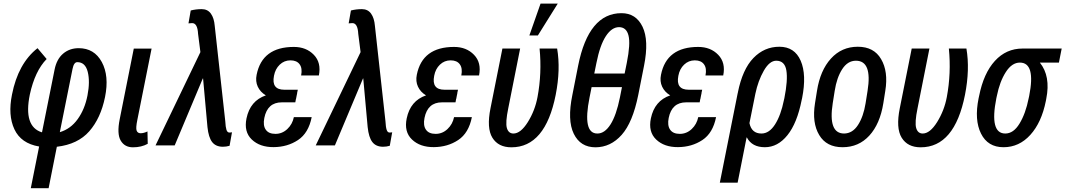

<svg xmlns="http://www.w3.org/2000/svg" viewBox="-20 -793 5810 1047"><path d="M401.4 -454.1Q382.8 -454.1 375.5 -417L306.2 -72.3Q365.2 -89.8 403.8 -143.6Q442.4 -197.3 457 -272.5Q471.7 -347.7 458.5 -400.9Q445.3 -454.1 401.4 -454.1ZM409.2 -530.3Q494.1 -530.3 535.2 -454.6Q576.2 -378.9 552.7 -263.7Q529.3 -148.4 466.8 -77.1Q404.3 -5.9 290 7.3L245.1 233.4H147.9L193.4 5.9Q94.7 -10.7 58.6 -87.9Q22.5 -165 45.4 -277.3Q78.6 -446.8 184.6 -530.3L234.4 -471.2Q170.4 -405.8 142.6 -277.3Q106.9 -102.1 209 -71.3L277.8 -414.1Q289.1 -470.7 324.2 -500.5Q359.4 -530.3 409.2 -530.3Z M784.2 -76.2 785.6 -8.8Q751 10.3 705.1 10.3Q659.7 10.3 638.2 -26.4Q616.7 -63 632.8 -143.1L709.5 -527.8H806.6L729 -139.6Q719.7 -94.7 725.1 -80.6Q730.5 -66.4 747.1 -66.4Q763.7 -66.4 784.2 -76.2Z M1080.1 -743.2Q1112.3 -743.2 1129.9 -718.8Q1147.5 -694.3 1150.9 -652.3L1208.5 -131.3Q1210 -100.6 1214.8 -85.4Q1219.7 -70.3 1230.5 -70.3Q1240.7 -70.3 1245.1 -71.8L1231.9 2Q1213.9 7.3 1194.3 7.3Q1156.2 6.8 1136.7 -18.6Q1117.2 -43.9 1111.3 -100.1L1087.4 -365.2H1085.9L932.6 0H828.1L1072.8 -508.8L1060.1 -608.4Q1057.1 -667 1027.8 -667Q1022.5 -667 1007.8 -665.5L1020 -735.8Q1048.3 -743.2 1080.1 -743.2Z M1516.6 -234.9Q1438.5 -234.9 1421.4 -149.9Q1413.1 -108.9 1429.2 -85.9Q1444.8 -63 1481.9 -63Q1519 -63 1546.9 -89.4Q1574.7 -115.7 1582.5 -154.3H1679.7Q1662.6 -67.4 1605 -29.3Q1547.4 8.8 1472.2 9.3Q1397 9.8 1353 -32.2Q1309.1 -74.2 1324.2 -147.5Q1344.2 -243.7 1429.7 -272.9Q1399.4 -291 1385.7 -320.3Q1372.1 -349.6 1379.4 -385.3Q1409.7 -537.1 1582.5 -537.1Q1649.9 -537.1 1691.4 -494.1Q1732.9 -451.2 1718.8 -381.3H1622.1Q1629.9 -420.9 1613.8 -442.4Q1598.1 -463.9 1564 -463.9Q1529.8 -463.9 1505.4 -440.4Q1481 -417 1474.1 -379.9Q1459 -303.7 1530.3 -303.7H1604L1600.1 -285.2H1600.6L1597.7 -271.5L1594.2 -253.4H1593.8L1590.3 -234.9Z M1953.6 -743.2Q1985.8 -743.2 2003.4 -718.8Q2021 -694.3 2024.4 -652.3L2082 -131.3Q2083.5 -100.6 2088.4 -85.4Q2093.3 -70.3 2104 -70.3Q2114.3 -70.3 2118.7 -71.8L2105.5 2Q2087.4 7.3 2067.9 7.3Q2029.8 6.8 2010.3 -18.6Q1990.7 -43.9 1984.9 -100.1L1960.9 -365.2H1959.5L1806.2 0H1701.7L1946.3 -508.8L1933.6 -608.4Q1930.7 -667 1901.4 -667Q1896 -667 1881.3 -665.5L1893.6 -735.8Q1921.9 -743.2 1953.6 -743.2Z M2390.1 -234.9Q2312 -234.9 2294.9 -149.9Q2286.6 -108.9 2302.7 -85.9Q2318.4 -63 2355.5 -63Q2392.6 -63 2420.4 -89.4Q2448.2 -115.7 2456.1 -154.3H2553.2Q2536.1 -67.4 2478.5 -29.3Q2420.9 8.8 2345.7 9.3Q2270.5 9.8 2226.6 -32.2Q2182.6 -74.2 2197.8 -147.5Q2217.8 -243.7 2303.2 -272.9Q2272.9 -291 2259.3 -320.3Q2245.6 -349.6 2252.9 -385.3Q2283.2 -537.1 2456.1 -537.1Q2523.4 -537.1 2564.9 -494.1Q2606.4 -451.2 2592.3 -381.3H2495.6Q2503.4 -420.9 2487.3 -442.4Q2471.7 -463.9 2437.5 -463.9Q2403.3 -463.9 2378.9 -440.4Q2354.5 -417 2347.7 -379.9Q2332.5 -303.7 2403.8 -303.7H2477.5L2473.6 -285.2H2474.1L2471.2 -271.5L2467.8 -253.4H2467.3L2463.9 -234.9Z M2779.8 -64.9Q2819.3 -64.9 2858.4 -127.4Q2897.5 -190.4 2911.1 -263.7Q2935.5 -393.6 2922.4 -528.3H3018.1Q3037.6 -414.6 3010.3 -275.9Q2953.6 10.3 2768.6 10.3Q2697.3 10.3 2665 -42Q2632.8 -94.2 2654.8 -203.1L2719.7 -528.3H2816.4L2751.5 -202.1Q2735.4 -124.5 2744.1 -94.7Q2752.9 -64.9 2779.8 -64.9ZM2927.7 -773.4H3021.5L2913.1 -599.6H2866.7Z M3194.8 -261.2Q3155.3 -64.9 3237.3 -64.9Q3277.3 -64.5 3309.1 -114.3Q3340.8 -164.1 3360.4 -261.2L3371.6 -317.9H3206.1ZM3356 -645Q3315.9 -645 3283.7 -595.7Q3251.5 -546.4 3232.4 -449.7L3220.7 -392.1H3386.2L3397.9 -449.7Q3418.9 -554.7 3407.2 -599.6Q3396 -644.5 3356 -645ZM3227.5 10.3Q3145 10.3 3108.9 -63.5Q3072.8 -137.2 3101.1 -274.9L3132.8 -435.5Q3189.9 -721.2 3369.1 -721.2Q3448.2 -721.2 3483.9 -647Q3519.5 -572.8 3492.2 -435.5L3460.4 -274.9Q3430.2 -125 3370.1 -57.6Q3310.1 9.8 3227.5 10.3Z M3721.7 -234.9Q3643.6 -234.9 3626.5 -149.9Q3618.2 -108.9 3634.3 -85.9Q3649.9 -63 3687 -63Q3724.1 -63 3752 -89.4Q3779.8 -115.7 3787.6 -154.3H3884.8Q3867.7 -67.4 3810.1 -29.3Q3752.4 8.8 3677.2 9.3Q3602.1 9.8 3558.1 -32.2Q3514.2 -74.2 3529.3 -147.5Q3549.3 -243.7 3634.8 -272.9Q3604.5 -291 3590.8 -320.3Q3577.1 -349.6 3584.5 -385.3Q3614.7 -537.1 3787.6 -537.1Q3855 -537.1 3896.5 -494.1Q3938 -451.2 3923.8 -381.3H3827.1Q3835 -420.9 3818.8 -442.4Q3803.2 -463.9 3769 -463.9Q3734.9 -463.9 3710.4 -440.4Q3686 -417 3679.2 -379.9Q3664.1 -303.7 3735.4 -303.7H3809.1L3805.2 -285.2H3805.7L3802.7 -271.5L3799.3 -253.4H3798.8L3795.4 -234.9Z M4212.9 -461.9Q4176.3 -461.9 4145 -407.2Q4113.8 -352.5 4099.1 -281.7L4066.9 -121.6Q4078.6 -64.9 4132.3 -64.9Q4174.8 -64.9 4206.5 -114.7Q4238.3 -164.6 4254.9 -247.6L4257.3 -257.8Q4276.9 -356.4 4268.1 -409.2Q4259.3 -461.9 4212.9 -461.9ZM4052.7 -43.5H4051.3L4002.4 203.1H3905.3L4002.9 -285.6H4003.9L4003.4 -287.6Q4028.8 -415 4088.4 -476.6Q4147.9 -538.1 4230 -538.1Q4313 -538.1 4346.2 -461.9Q4379.4 -385.7 4354 -257.8L4351.6 -247.6Q4326.7 -121.1 4273.9 -55.7Q4221.2 9.8 4150.9 9.8Q4080.6 9.8 4052.7 -43.5Z M4521 -230Q4495.1 -64.9 4583 -64.9Q4628.9 -65.4 4658.7 -111.3Q4688.5 -157.2 4700.2 -230L4710.9 -297.4Q4737.3 -461.9 4647.5 -461.9Q4602.5 -461.9 4572.8 -416Q4543 -370.1 4531.7 -297.4ZM4784.7 -470.7Q4824.7 -403.3 4807.6 -297.4L4796.9 -230Q4778.8 -117.2 4720.7 -53.7Q4662.6 9.8 4574.7 9.8Q4486.8 9.8 4447.3 -56.6Q4407.2 -123 4424.3 -230L4435.1 -297.4Q4452.6 -409.2 4511.2 -473.6Q4569.8 -538.1 4657.7 -538.1Q4745.6 -538.1 4784.7 -470.7Z M5011.7 -64.9Q5051.3 -64.9 5090.3 -127.4Q5129.4 -190.4 5143.1 -263.7Q5167.5 -393.6 5154.3 -528.3H5250Q5269.5 -414.6 5242.2 -275.9Q5185.5 10.3 5000.5 10.3Q4929.2 10.3 4897 -42Q4864.7 -94.2 4886.7 -203.1L4951.7 -528.3H5048.3L4983.4 -202.1Q4967.3 -124.5 4976.1 -94.7Q4984.9 -64.9 5011.7 -64.9Z M5413.1 -256.8Q5375 -64.9 5461.9 -64.9Q5506.8 -64.9 5539.6 -119.1Q5572.8 -173.3 5589.4 -256.8L5592.3 -270Q5628.4 -451.7 5541.5 -451.7Q5498 -451.7 5464.8 -399.9Q5431.6 -348.1 5416 -270ZM5316.4 -256.8 5319.3 -270Q5343.8 -393.6 5405.3 -460.9Q5466.8 -528.3 5556.6 -528.3H5769.5L5754.4 -451.7H5650.4Q5710 -377.9 5685.5 -254.9L5683.1 -242.2Q5659.7 -125 5598.6 -57.6Q5537.6 9.8 5452.1 9.8Q5366.7 9.8 5329.6 -64.5Q5292.5 -138.7 5316.4 -256.8Z"/></svg>

Font: RobotoCondensed-Italic
Style: Italic
Weight: 400
Designer: Google
Version: Version 1.200311; 2013